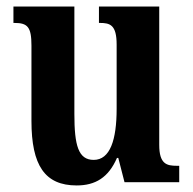

<svg xmlns="http://www.w3.org/2000/svg" viewBox="-20 -556 589 586"><path d="M214 10C271 10 311 -14 337 -74H341L360 0H527V-50H520C489 -50 466 -55 466 -114V-536H282V-486H285C316 -486 336 -480 336 -420V-224C336 -129 316 -68 266 -68C219 -68 207 -112 207 -208V-536H21V-486H24C64 -486 76 -474 76 -417V-187C76 -51 117 10 214 10Z"/></svg>

Font: Noto Serif Myanmar ExtraCondensed
Style: Bold
Weight: 700
Width: 2
Designer: Ben Mitchell and the Monotype Design Team
Foundry: Monotype Imaging Inc.
Version: Version 2.106